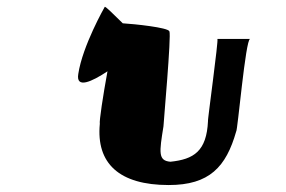

<svg xmlns="http://www.w3.org/2000/svg" viewBox="-20 -858 821 552"><path d="M205 -645C198 -602 244 -623 289 -653C276 -582 265 -509 267 -502C256 -388 323 -326 465 -326C582 -326 630 -378 659 -480C663 -480 686 -746 699 -746H605C609 -746 576 -508 578 -510C574 -423 537 -400 470 -393C434 -396 438 -420 450 -495C450 -503 473 -758 467 -768C463 -779 366 -789 333 -791C307 -816 282 -842 281 -838C281 -838 217 -726 205 -645Z"/></svg>

Font: Ampere
Style: SCExtIta
Weight: 400
Version: Version 1